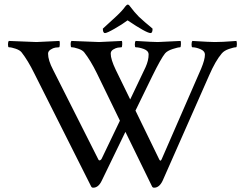

<svg xmlns="http://www.w3.org/2000/svg" viewBox="-20 -829 1091 856"><path d="M651.4 -681.6Q632.8 -681.6 548.8 -738.3Q525.4 -720.7 491.2 -701.2Q457 -681.6 448.2 -681.6Q438.5 -681.6 438.5 -701.2Q442.4 -705.1 463.4 -724.1Q484.4 -743.2 498 -755.9Q525.4 -781.2 539.1 -800.8Q545.9 -808.6 548.8 -808.6Q554.7 -808.6 559.6 -800.8Q580.1 -773.4 599.6 -753.9Q612.3 -742.2 627.4 -729Q642.6 -715.8 651.4 -709Q660.2 -702.1 660.2 -701.2Q660.2 -681.6 651.4 -681.6ZM142.6 -641.6Q147.5 -641.6 245.1 -646.5Q247.1 -642.6 246.6 -630.4Q246.1 -618.2 243.2 -618.2Q236.3 -618.2 226.6 -616.7Q216.8 -615.2 205.6 -607.9Q194.3 -600.6 194.3 -589.8Q194.3 -560.5 216.8 -517.6L418.9 -117.2Q421.9 -112.3 426.8 -114.7Q431.6 -117.2 433.6 -122.1L514.6 -291L412.1 -502Q383.8 -559.6 355.5 -595.7Q347.7 -605.5 329.1 -611.8Q310.5 -618.2 298.8 -618.2Q294.9 -618.2 294.9 -632.8Q294.9 -642.6 298.8 -646.5Q411.1 -641.6 421.9 -641.6Q425.8 -641.6 523.4 -646.5Q525.4 -642.6 524.9 -630.4Q524.4 -618.2 521.5 -618.2Q514.6 -618.2 505.4 -616.7Q496.1 -615.2 484.9 -608.4Q473.6 -601.6 473.6 -589.8Q473.6 -564.5 496.1 -517.6L560.5 -385.7L628.9 -529.3Q642.6 -559.6 642.6 -585.9Q642.6 -602.5 621.6 -610.4Q600.6 -618.2 585 -618.2Q581.1 -618.2 581.1 -630.4Q581.1 -642.6 585 -646.5Q663.1 -641.6 683.6 -641.6Q687.5 -641.6 785.2 -646.5Q787.1 -642.6 786.6 -630.4Q786.1 -618.2 783.2 -618.2Q773.4 -618.2 749.5 -610.4Q725.6 -602.5 715.8 -590.8Q698.2 -569.3 659.2 -490.2L584 -335.9L690.4 -117.2Q696.3 -106.4 702.1 -122.1L877 -523.4Q893.6 -563.5 893.6 -585Q893.6 -601.6 873.5 -609.9Q853.5 -618.2 837.9 -618.2Q834 -618.2 834 -630.4Q834 -642.6 837.9 -646.5Q916 -641.6 937.5 -641.6Q960 -641.6 974.6 -642.6Q989.3 -643.6 1004.9 -644.5Q1020.5 -645.5 1034.2 -646.5Q1036.1 -640.6 1036.1 -631.8Q1036.1 -618.2 1032.2 -618.2Q1022.5 -618.2 1001 -610.8Q979.5 -603.5 968.8 -590.8Q940.4 -557.6 912.1 -492.2L705.1 -23.4Q690.4 7.8 667 7.8Q661.1 7.8 658.2 2.9L539.1 -241.2L433.6 -23.4Q418.9 7.8 395.5 7.8Q389.6 7.8 386.7 2.9L132.8 -502Q104.5 -559.6 76.2 -595.7Q68.4 -605.5 49.8 -611.8Q31.2 -618.2 19.5 -618.2Q15.6 -618.2 15.6 -630.9Q15.6 -642.6 19.5 -646.5Q131.8 -641.6 142.6 -641.6Z"/></svg>

Font: Crimson Text
Style: Regular
Weight: 400
Version: Version 0.13